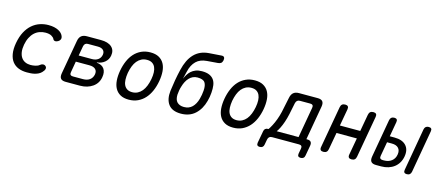

<svg xmlns="http://www.w3.org/2000/svg" viewBox="-55 -1361 4911 2132"><g transform="rotate(15 2400.0 -295.0)"><path d="M48 -274Q62 -351 91 -405Q120 -459 160 -493.5Q200 -528 248 -544Q296 -560 346 -560Q384 -560 412.5 -553.5Q441 -547 462 -536Q483 -525 496.5 -511Q510 -497 516 -482Q526 -459 519 -442Q512 -425 494 -415Q474 -404 458.5 -407Q443 -410 437 -425Q429 -442 404.5 -456Q380 -470 336 -470Q300 -470 267.5 -458Q235 -446 209.5 -422Q184 -398 166 -362.5Q148 -327 139 -279Q130 -230 136 -192.5Q142 -155 159.5 -130Q177 -105 204.5 -92.5Q232 -80 266 -80Q292 -80 321.5 -86.5Q351 -93 368 -108Q382 -120 400 -122Q418 -124 432 -110Q438 -104 440 -96.5Q442 -89 440 -80Q438 -71 431.5 -60.5Q425 -50 413 -38Q397 -22 377 -12.5Q357 -3 336 2Q315 7 292.5 8.5Q270 10 248 10Q193 10 150.5 -7Q108 -24 81 -58.5Q54 -93 44.5 -147Q35 -201 48 -274Z M692 0Q651 0 635 -19.5Q619 -39 626 -80L695 -470Q702 -511 725 -530.5Q748 -550 789 -550H950Q1033 -550 1074.5 -513Q1116 -476 1105 -412Q1097 -365 1060 -334Q1023 -303 972 -299L971 -295Q1031 -290 1057 -252.5Q1083 -215 1072 -155Q1066 -119 1048 -90.5Q1030 -62 1001.5 -42Q973 -22 936.5 -11Q900 0 856 0ZM743 -246 721 -119Q717 -99 725.5 -89Q734 -79 754 -79H870Q918 -79 947.5 -101Q977 -123 985 -163Q992 -202 969.5 -224Q947 -246 899 -246ZM823 -471Q803 -471 791.5 -461Q780 -451 776 -431L756 -320H909Q951 -320 978.5 -340Q1006 -360 1013 -396Q1019 -431 998.5 -451Q978 -471 936 -471Z M1418 10Q1360 10 1321.5 -11.5Q1283 -33 1262 -71Q1241 -109 1237 -161.5Q1233 -214 1244 -276Q1255 -338 1277.5 -390Q1300 -442 1334 -479.5Q1368 -517 1414.5 -538.5Q1461 -560 1519 -560Q1578 -560 1616.5 -538.5Q1655 -517 1676 -479.5Q1697 -442 1701 -390Q1705 -338 1694 -276Q1683 -214 1660 -161.5Q1637 -109 1602.5 -71Q1568 -33 1522 -11.5Q1476 10 1418 10ZM1434 -80Q1469 -80 1497 -94.5Q1525 -109 1546 -134.5Q1567 -160 1581.5 -196.5Q1596 -233 1604 -276Q1612 -319 1610.5 -354.5Q1609 -390 1597 -415.5Q1585 -441 1562 -455.5Q1539 -470 1503 -470Q1467 -470 1439 -455.5Q1411 -441 1390 -415.5Q1369 -390 1355 -354Q1341 -318 1333 -275Q1326 -232 1327.5 -196Q1329 -160 1341 -134.5Q1353 -109 1376 -94.5Q1399 -80 1434 -80Z M2146 -630Q2108 -627 2078 -615Q2048 -603 2025.5 -581Q2003 -559 1987 -528.5Q1971 -498 1962 -457L1941 -371Q1952 -396 1966.5 -420Q1981 -444 2002 -463Q2023 -482 2053 -494Q2083 -506 2125 -506Q2176 -506 2209 -492Q2242 -478 2261 -452Q2280 -426 2285.5 -388Q2291 -350 2287 -302Q2285 -278 2281 -253Q2277 -228 2270 -204Q2244 -106 2180.5 -48Q2117 10 2018 10Q1918 10 1874.5 -47.5Q1831 -105 1842 -204Q1850 -267 1861 -330.5Q1872 -394 1887 -457Q1901 -517 1923.5 -564Q1946 -611 1978 -644.5Q2010 -678 2052 -697Q2094 -716 2148 -720L2288 -730Q2311 -732 2319.5 -720Q2328 -708 2324 -685Q2319 -662 2307 -652Q2295 -642 2272 -640ZM2032 -70Q2090 -70 2126.5 -106Q2163 -142 2180 -204Q2187 -228 2191 -253Q2195 -278 2197 -302Q2202 -364 2181 -395Q2160 -426 2095 -426Q2066 -426 2042.5 -415Q2019 -404 2000.5 -384.5Q1982 -365 1968.5 -339Q1955 -313 1946 -282Q1938 -258 1934 -233Q1930 -208 1928 -184Q1927 -156 1933 -134.5Q1939 -113 1952.5 -99Q1966 -85 1986 -77.5Q2006 -70 2032 -70Z M2618 10Q2560 10 2521.5 -11.5Q2483 -33 2462 -71Q2441 -109 2437 -161.5Q2433 -214 2444 -276Q2455 -338 2477.5 -390Q2500 -442 2534 -479.5Q2568 -517 2614.5 -538.5Q2661 -560 2719 -560Q2778 -560 2816.5 -538.5Q2855 -517 2876 -479.5Q2897 -442 2901 -390Q2905 -338 2894 -276Q2883 -214 2860 -161.5Q2837 -109 2802.5 -71Q2768 -33 2722 -11.5Q2676 10 2618 10ZM2634 -80Q2669 -80 2697 -94.5Q2725 -109 2746 -134.5Q2767 -160 2781.5 -196.5Q2796 -233 2804 -276Q2812 -319 2810.5 -354.5Q2809 -390 2797 -415.5Q2785 -441 2762 -455.5Q2739 -470 2703 -470Q2667 -470 2639 -455.5Q2611 -441 2590 -415.5Q2569 -390 2555 -354Q2541 -318 2533 -275Q2526 -232 2527.5 -196Q2529 -160 2541 -134.5Q2553 -109 2576 -94.5Q2599 -80 2634 -80Z M2960 140Q2940 140 2932 130Q2924 120 2927 100L2952 -37Q2955 -57 2967 -67Q2979 -77 2999 -77H3004Q3018 -97 3036 -131Q3054 -165 3070 -208Q3086 -251 3097 -298L3133 -470Q3141 -511 3164 -530.5Q3187 -550 3228 -550H3442Q3483 -550 3499 -530.5Q3515 -511 3508 -470L3439 -77H3449Q3479 -77 3491 -62Q3503 -47 3498 -17L3477 100Q3474 120 3462 130Q3450 140 3430 140Q3410 140 3402 130Q3394 120 3397 100L3408 40Q3412 20 3403.5 10Q3395 0 3375 0H3065Q3045 0 3033.5 10Q3022 20 3018 40L3007 100Q3004 120 2992 130Q2980 140 2960 140ZM3411 -430Q3415 -450 3406.5 -460Q3398 -470 3378 -470H3260Q3240 -470 3228.5 -460Q3217 -450 3212 -430L3185 -298Q3174 -247 3159 -203Q3144 -159 3127.5 -126.5Q3111 -94 3098 -77H3349Z M3656 10Q3634 10 3624.5 -1Q3615 -12 3619 -35L3704 -515Q3708 -538 3721 -549Q3734 -560 3757 -560Q3779 -560 3788.5 -549Q3798 -538 3794 -515L3759 -320H3993L4028 -515Q4032 -538 4045 -549Q4058 -560 4081 -560Q4103 -560 4112.5 -549Q4122 -538 4118 -515L4033 -35Q4029 -12 4016 -1Q4003 10 3980 10Q3958 10 3948.5 -1Q3939 -12 3943 -35L3978 -230H3744L3709 -35Q3705 -12 3692 -1Q3679 10 3656 10Z M4325 -348H4380Q4469 -348 4512.5 -301.5Q4556 -255 4542 -174Q4535 -134 4516 -101.5Q4497 -69 4468 -46.5Q4439 -24 4401 -12Q4363 0 4319 0H4260Q4219 0 4203 -19.5Q4187 -39 4194 -80L4271 -518Q4275 -539 4287.5 -549.5Q4300 -560 4321 -560Q4342 -560 4350.5 -549.5Q4359 -539 4355 -518ZM4284 -112Q4280 -92 4288.5 -82Q4297 -72 4317 -72H4332Q4384 -72 4419 -99Q4454 -126 4462 -174Q4470 -222 4445 -249Q4420 -276 4368 -276H4313ZM4666 -32Q4662 -11 4649.5 -0.5Q4637 10 4616 10Q4595 10 4586.5 -0.5Q4578 -11 4582 -32L4667 -518Q4671 -539 4683.5 -549.5Q4696 -560 4717 -560Q4738 -560 4746.5 -549.5Q4755 -539 4751 -518Z"/></g></svg>

Font: Maple Mono
Style: Italic
Weight: 400
Italic angle: -10°
Monospace: yes
Designer: subframe7536
Version: Version 7.300